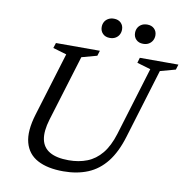

<svg xmlns="http://www.w3.org/2000/svg" viewBox="-93 -962 1044 1063"><g transform="rotate(10 429.0 -430.5)"><path d="M207.5 -258.5Q187 -190.5 196 -145.5Q205 -100.5 243.8 -78Q282.5 -55.5 350.5 -55.5Q408 -55.5 454.2 -73.8Q500.5 -92 535 -133.8Q569.5 -175.5 591.5 -246.5L708.5 -630.5L632 -653L640.5 -682.5H857.5L848.5 -653L762.5 -629.5L644 -240Q617 -150.5 573.5 -95.2Q530 -40 469.5 -15Q409 10 332 10Q243 10 186.8 -20Q130.5 -50 113.8 -112.8Q97 -175.5 127 -273.5L236 -630.5L159.5 -653L169 -682.5H416L407 -653L321 -629.5ZM457 -762Q432.5 -762 417.8 -776.8Q403 -791.5 403 -814Q403 -830 410 -842.8Q417 -855.5 430.5 -863.2Q444 -871 462.5 -871Q487 -871 501.8 -856.5Q516.5 -842 516.5 -819.5Q516.5 -803.5 509.5 -790.5Q502.5 -777.5 489.2 -769.8Q476 -762 457 -762ZM644.5 -762Q620 -762 605.2 -776.8Q590.5 -791.5 590.5 -814Q590.5 -830 597.5 -842.8Q604.5 -855.5 617.8 -863.2Q631 -871 650 -871Q674.5 -871 689.2 -856.5Q704 -842 704 -819.5Q704 -803.5 696.8 -790.5Q689.5 -777.5 676.5 -769.8Q663.5 -762 644.5 -762Z"/></g></svg>

Font: Newsreader 14pt
Style: Italic
Weight: 400
Italic angle: -17°
Designer: Hugues Gentile
Foundry: Production Type
Version: Version 1.003